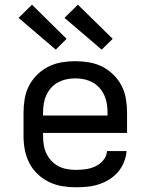

<svg xmlns="http://www.w3.org/2000/svg" viewBox="-20 -788 640 816"><path d="M302 8Q273 8 243.5 3Q214 -2 187.5 -15Q161 -28 139.5 -48.5Q118 -69 104.5 -95.5Q91 -122 85.5 -151Q80 -180 80 -210V-310Q80 -339 85 -368.5Q90 -398 103.5 -424Q117 -450 138.5 -471Q160 -492 186 -505Q212 -518 241.5 -523Q271 -528 300 -528Q329 -528 358.5 -523Q388 -518 414 -505Q440 -492 461.5 -471Q483 -450 496.5 -424Q510 -398 515 -368.5Q520 -339 520 -310V-223H163V-210Q163 -191 166 -172Q169 -153 177 -136Q185 -119 198.5 -104.5Q212 -90 228.5 -81.5Q245 -73 264 -69.5Q283 -66 302 -66Q324 -66 345 -69Q366 -72 385.5 -81Q405 -90 419 -107Q433 -124 435 -146H518Q516 -121 506.5 -98Q497 -75 481 -56.5Q465 -38 444 -25Q423 -12 399.5 -4.5Q376 3 351.5 5.5Q327 8 302 8ZM163 -297H437V-310Q437 -329 434 -347.5Q431 -366 423 -383.5Q415 -401 402.5 -415Q390 -429 373 -438Q356 -447 337.5 -451Q319 -455 300 -455Q281 -455 262.5 -451Q244 -447 227 -438Q210 -429 197.5 -415Q185 -401 177 -383.5Q169 -366 166 -347.5Q163 -329 163 -310ZM412 -577 389 -597 254 -712 311 -768 459 -623ZM217 -577 59 -712 116 -768 263 -623Z"/></svg>

Font: Nova
Style: Regular
Weight: 400
Monospace: yes
Designer: Belleve Invis
Foundry: Belleve Invis
Version: Version 24.1.4; ttfautohint (v1.8.4)